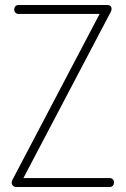

<svg xmlns="http://www.w3.org/2000/svg" viewBox="-20 -751 504 771"><path d="M45 0Q38 0 32.5 -5Q27 -10 27 -17Q27 -23 30 -29L380 -695H55Q46 -695 41.5 -700.5Q37 -706 37 -713Q37 -720 41.5 -725.5Q46 -731 55 -731H410Q419 -731 423.5 -727Q428 -723 428 -716Q428 -708 423 -700L74 -36H420Q429 -36 433.5 -30.5Q438 -25 438 -18Q438 -11 433.5 -5.5Q429 0 420 0Z"/></svg>

Font: Dosis ExtraLight ExtraLight
Style: Regular
Weight: 250
Version: Version 3.001; ttfautohint (v1.8.2)